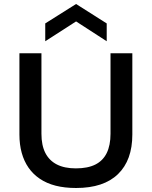

<svg xmlns="http://www.w3.org/2000/svg" viewBox="-20 -926 759 959"><path d="M360 13Q303 13 258 1.5Q213 -10 179 -33Q145 -56 122.5 -88.5Q100 -121 88.5 -162.5Q77 -204 77 -254V-660H187V-258Q187 -200 206.5 -162Q226 -124 264 -104.5Q302 -85 359 -85Q418 -85 456 -104Q494 -123 513 -161.5Q532 -200 532 -258V-660H641V-254Q641 -126 569.5 -56.5Q498 13 360 13ZM206 -720V-809L360 -906L513 -809V-720L360 -819Z"/></svg>

Font: Bricolage Grotesque 96pt ExtraBold Medium
Style: Regular
Weight: 500
Version: Version 1.001;gftools[0.9.33.dev8+g029e19f]